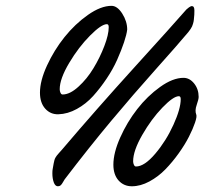

<svg xmlns="http://www.w3.org/2000/svg" viewBox="-20 -631 707 664"><path d="M419.9 -528.8Q418 -511.7 408.9 -484.6Q399.9 -457.5 385.3 -424.6Q370.6 -391.6 348.6 -358.9Q326.7 -326.2 302 -298.8Q277.3 -271.5 245.8 -254.2Q214.4 -236.8 182.1 -235.8Q154.8 -234.9 136.5 -255.1Q118.2 -275.4 118.2 -310.5Q118.2 -351.6 142.6 -404.5Q167 -457.5 203.1 -502.7Q239.3 -547.9 283.9 -579.3Q328.6 -610.8 365.7 -610.8Q385.7 -610.8 402.8 -584Q419.9 -557.1 419.9 -528.8ZM196.3 -304.2Q221.7 -304.2 251.2 -331.1Q280.8 -357.9 303.2 -395Q325.7 -432.1 340.8 -471.7Q356 -511.2 356 -537.1Q356 -547.4 349.6 -547.4Q330.6 -547.4 291.3 -507.8Q252 -468.3 219.2 -413.3Q186.5 -358.4 186.5 -322.3Q186.5 -315.9 189.2 -310.1Q191.9 -304.2 196.3 -304.2ZM667 -295.9Q667 -287.6 660.2 -268.1Q653.3 -248.5 658.7 -234.9Q661.6 -228 654.5 -207Q647.5 -186 633.5 -158.4Q619.6 -130.9 597.9 -100.6Q576.2 -70.3 551.8 -45.2Q527.3 -20 496.6 -3.4Q465.8 13.2 436 13.2Q408.2 13.2 390.1 -6.8Q372.1 -26.9 372.1 -61.5Q372.1 -102.5 395.8 -155.5Q419.4 -208.5 454.6 -253.7Q489.7 -298.8 533.7 -330.3Q577.6 -361.8 614.7 -361.8Q635.7 -361.8 651.4 -342.3Q667 -322.8 667 -295.9ZM450.2 -55.2Q479.5 -55.2 517.1 -99.6Q554.7 -144 579.8 -199.5Q605 -254.9 605 -288.1Q605 -298.3 598.6 -298.3Q579.6 -298.3 541.5 -258.8Q503.4 -219.2 471.9 -164.3Q440.4 -109.4 440.4 -73.2Q440.4 -66.9 443.1 -61Q445.8 -55.2 450.2 -55.2ZM650.9 -568.8Q650.9 -567.9 650.4 -563Q649.9 -558.1 649.4 -556.2Q648.9 -554.2 647.5 -548.8Q646 -543.5 644.3 -539.8Q642.6 -536.1 639.2 -530.8Q635.7 -525.4 631.3 -520Q596.2 -478 518.3 -390.9Q440.4 -303.7 364.7 -213.1Q289.1 -122.6 203.6 -10.7Q201.7 -8.3 197.8 -1Q193.8 6.3 189.9 9.8Q186 13.2 180.2 13.2Q170.9 13.2 166 -0.2Q161.1 -13.7 161.1 -31.2Q161.1 -41.5 162.1 -45.9Q164.1 -58.1 165.5 -65.2Q167 -72.3 168.2 -77.1Q169.4 -82 172.1 -86.4Q174.8 -90.8 176.5 -93Q178.2 -95.2 183.8 -101.6Q189.5 -107.9 193.4 -112.3Q312.5 -252.4 445.3 -398.7Q578.1 -544.9 624.5 -598.1Q626 -599.1 628.7 -601.6Q631.3 -604 633.5 -605.5Q635.7 -606.9 638.4 -608.4Q641.1 -609.9 643.6 -609.9Q652.3 -609.9 652.3 -594.7Q652.3 -578.1 650.9 -568.8Z"/></svg>

Font: Yellowtail
Style: Regular
Weight: 400
Designer: Astigmatic (AOETI)
Foundry: Astigmatic (AOETI)
Version: Version 1.000